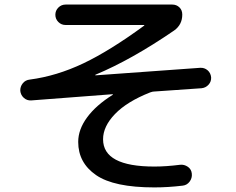

<svg xmlns="http://www.w3.org/2000/svg" viewBox="-20 -775 1040 845"><path d="M117.2 -333Q98.6 -332 85 -344.2Q71.3 -356.4 69.3 -375Q68.4 -393.6 80.1 -408.2Q91.8 -422.9 111.3 -424.8Q229.5 -440.4 346.7 -496.1Q463.9 -551.8 614.3 -662.1Q615.2 -662.1 615.2 -664.1Q615.2 -665 613.3 -665H268.6Q250 -665 236.8 -678.2Q223.6 -691.4 223.6 -710Q223.6 -728.5 236.8 -741.7Q250 -754.9 268.6 -754.9H738.3Q756.8 -754.9 769.5 -742.7Q782.2 -730.5 782.2 -710.9Q782.2 -666 746.1 -640.6Q559.6 -512.7 400.4 -446.3Q399.4 -446.3 399.4 -444.3Q399.4 -443.4 400.4 -443.4L861.3 -476.6Q879.9 -477.5 893.6 -465.8Q907.2 -454.1 909.2 -434.6Q910.2 -416 897.9 -402.3Q885.7 -388.7 867.2 -386.7L657.2 -372.1Q651.4 -372.1 640.6 -368.2Q539.1 -328.1 486.3 -273.4Q433.6 -218.8 433.6 -162.1Q433.6 -42 659.2 -42Q710.9 -42 772.5 -49.8Q791 -51.8 806.6 -41Q822.3 -30.3 824.2 -10.7Q826.2 8.8 814.5 24.4Q802.7 40 784.2 42Q719.7 49.8 659.2 49.8Q481.4 49.8 402.8 -4.4Q324.2 -58.6 324.2 -150.4Q324.2 -205.1 363.3 -258.3Q402.3 -311.5 475.6 -357.4Q476.6 -357.4 476.6 -359.4Q476.6 -360.4 475.6 -360.4Z"/></svg>

Font: Rounded Mgen+ 1mn medium
Style: Regular
Weight: 500
Designer: [Source Han Sans]
Ryoko NISHIZUKA  (kana & ideographs); Paul D. Hunt (Latin, Greek & Cyrillic); Wenlong ZHANG  (bopomofo
Version: Version 1.059.20150602